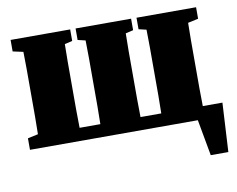

<svg xmlns="http://www.w3.org/2000/svg" viewBox="-73 -583 1036 838"><g transform="rotate(-10 445.5 -163.5)"><path d="M581 -436V-487H845V-436L799 -426Q798 -390 798 -349Q798 -308 798 -277V-210Q798 -179 798 -136.5Q798 -94 799 -57H886L874 160H796L767 0H23V-51L69 -61Q70 -97 70 -138Q70 -179 70 -210V-277Q70 -308 70 -349Q70 -390 69 -426L23 -436V-487H287V-436L253 -428Q252 -391 252 -350Q252 -309 252 -277V-210Q252 -179 252 -136.5Q252 -94 253 -57H345Q346 -94 346 -136.5Q346 -179 346 -210V-277Q346 -309 346 -350Q346 -391 345 -428L311 -436V-487H557V-436L523 -428Q522 -391 522 -350Q522 -309 522 -277V-210Q522 -179 522 -136.5Q522 -94 523 -57H615Q616 -94 616 -136.5Q616 -179 616 -210V-277Q616 -309 616 -350Q616 -391 615 -428Z"/></g></svg>

Font: Source Serif Pro Black
Style: Regular
Weight: 900
Designer: Frank Grießhammer
Foundry: Adobe Systems Incorporated
Version: Version 3.001;hotconv 1.0.111;makeotfexe 2.5.65597